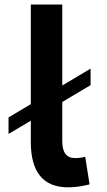

<svg xmlns="http://www.w3.org/2000/svg" viewBox="-20 -801 465 834"><path d="M275.9 12.7Q113.8 12.7 113.8 -184.6V-781.2H250.5V-187.5Q250.5 -114.3 305.7 -114.3Q329.1 -114.3 350.1 -120.1L369.1 0Q318.4 12.7 275.9 12.7ZM17.1 -219.2V-291L373.5 -502.9V-431.2Z"/></svg>

Font: Cadman
Style: Bold
Weight: 700
Designer: Paul James MIller
Foundry: High-Logic / Made with FontCreator
Version: Version 2.114;March 28, 2021;FontCreator 13.0.0.2683 64-bit